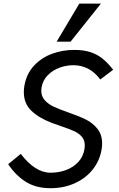

<svg xmlns="http://www.w3.org/2000/svg" viewBox="-20 -1004 640 1035"><path d="M252.5 -73Q296.5 -73 335.5 -87.2Q374.5 -101.5 401.5 -130.2Q428.5 -159 435.5 -201Q437 -211.5 437 -220Q437 -248.5 420.8 -267.2Q404.5 -286 379.5 -297.2Q354.5 -308.5 310 -323.5Q265 -339.5 257 -342.5Q188 -369 148.2 -407.8Q108.5 -446.5 108.5 -507.5Q108.5 -524 111.5 -542Q123 -607 163.5 -650.2Q204 -693.5 260.8 -714.2Q317.5 -735 380.5 -735Q431.5 -735 468.8 -722.5Q506 -710 534 -687Q562 -664 590 -628L520.5 -575.5Q463.5 -652.5 375 -652.5Q337.5 -652.5 300.2 -638.8Q263 -625 236.5 -597.5Q210 -570 204 -532Q202.5 -523 202.5 -515.5Q202.5 -484.5 221.8 -463.2Q241 -442 269.8 -428.8Q298.5 -415.5 348 -398Q407 -377.5 443.2 -359.5Q479.5 -341.5 505 -310Q530.5 -278.5 530.5 -230.5Q530.5 -215 527.5 -197Q517 -136.5 479 -89.2Q441 -42 382.2 -15.8Q323.5 10.5 252.5 10.5Q173 10.5 118.2 -24.5Q63.5 -59.5 24 -119L92 -174.5Q169.5 -73 252.5 -73ZM285.5 -779.5 407.5 -984.5H524L360.5 -779.5Z"/></svg>

Font: JuliaMono
Style: Italic
Weight: 400
Italic angle: -9°
Monospace: yes
Designer: cormullion
Foundry: corm
Version: Version 0.057; ttfautohint (v1.8.4)